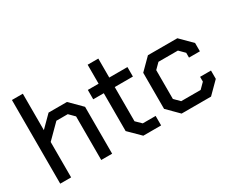

<svg xmlns="http://www.w3.org/2000/svg" viewBox="-106 -1067 1705 1419"><g transform="rotate(-30 746.5 -357.0)"><path d="M70 -714H163V-403L258 -498H415L513 -400V0H420V-372L375 -417H278L163 -302V0H70Z M683 -95V-418H593V-498H685V-660H776V-498H931V-417H776V-125L821 -81H931V0H779Z M1011 -95V-403L1106 -498H1357L1453 -402V-331H1360V-372L1315 -417H1149L1104 -372V-126L1149 -81H1315L1360 -126V-167H1453V-96L1357 0H1106Z"/></g></svg>

Font: Chakra Petch Medium
Style: Regular
Weight: 500
Designer: Katatrad Aksorn Co.,Ltd.
Foundry: Cadson Demak Co.,Ltd.
Version: Version 1.000; ttfautohint (v1.6)